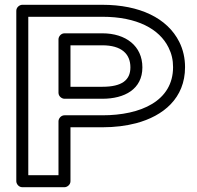

<svg xmlns="http://www.w3.org/2000/svg" viewBox="-20 -756 822 801"><path d="M407 -275H249C234 -275 224 -261 224 -250V-25H98V-686H407C552 -686 645 -635 683 -558C696 -532 702 -506 702 -476C702 -335 568 -275 407 -275ZM274 -225H407C459 -225 506 -231 548 -242C661 -272 752 -346 752 -476C752 -513 744 -549 728 -581C678 -681 562 -736 407 -736H73C62 -736 48 -726 48 -711V0C48 11 58 25 73 25H249C260 25 274 15 274 0ZM574 -475C574 -564 505 -617 407 -617H249C234 -617 224 -603 224 -592V-369C224 -354 238 -344 249 -344H407C500 -344 574 -384 574 -475ZM524 -475C524 -422 489 -394 407 -394H274V-567H407C487 -567 524 -531 524 -475Z"/></svg>

Font: Asimov
Style: XWidOu
Weight: 500
Designer: Google
Version: Version 2.000980; 2014